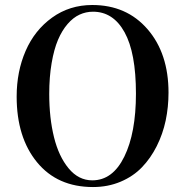

<svg xmlns="http://www.w3.org/2000/svg" viewBox="-20 -734 744 771"><path d="M46.9 -346.2Q46.9 -446.8 83 -529.8Q119.1 -612.8 189.2 -663.3Q259.3 -713.9 350.6 -713.9Q488.3 -713.9 572.5 -616.7Q656.7 -519.5 656.7 -361.8Q656.7 -304.2 645.3 -250Q633.8 -195.8 609.4 -147.2Q585 -98.6 550 -62.3Q515.1 -25.9 464.4 -4.4Q413.6 17.1 353.5 17.1Q210.4 17.1 128.7 -82.5Q46.9 -182.1 46.9 -346.2ZM177.7 -356.9Q177.7 -260.7 196.8 -183.3Q215.8 -106 255.6 -57.9Q295.4 -9.8 350.6 -9.8Q432.6 -9.8 479.2 -105Q525.9 -200.2 525.9 -357.9Q525.9 -522 480.2 -604.5Q434.6 -687 353.5 -687Q325.2 -687 299.6 -675.3Q273.9 -663.6 251.5 -637.7Q229 -611.8 212.9 -574Q196.8 -536.1 187.3 -480.5Q177.7 -424.8 177.7 -356.9Z"/></svg>

Font: Vidaloka 
Style: Regular
Weight: 400
Designer: Cyreal (www.cyreal.org)
Foundry: Cyreal (www.cyreal.org)
Version: Version 1.011